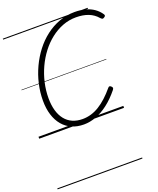

<svg xmlns="http://www.w3.org/2000/svg" viewBox="-262 -1189 1532 1863"><g transform="rotate(-20 504.0 -257.5)"><path d="M457 19Q388 19 333 -5Q278 -29 239.5 -75Q201 -121 180.5 -186.5Q160 -252 160 -334Q160 -420 179.5 -505Q199 -590 236 -669Q273 -748 324.5 -815Q376 -882 441 -932Q506 -982 582 -1010Q658 -1038 742 -1038Q802 -1038 851 -1025Q900 -1012 938.5 -985.5Q977 -959 1003 -920Q1010 -910 1007 -902.5Q1004 -895 991 -888Q981 -882 974.5 -884Q968 -886 956 -898Q919 -942 864.5 -963.5Q810 -985 736 -985Q664 -985 598 -959.5Q532 -934 474 -888.5Q416 -843 369 -781.5Q322 -720 288.5 -647.5Q255 -575 237 -496.5Q219 -418 219 -338Q219 -267 235 -210.5Q251 -154 282.5 -114.5Q314 -75 359.5 -55Q405 -35 463 -35Q507 -35 550 -47.5Q593 -60 634.5 -85.5Q676 -111 717 -148.5Q758 -186 799 -235Q807 -245 815 -244.5Q823 -244 832 -235Q841 -227 841.5 -218.5Q842 -210 833 -199Q773 -125 709.5 -76.5Q646 -28 582.5 -4.5Q519 19 457 19ZM0 513H876V523H0ZM0 -20H876V0H0ZM0 -505H876V-500H0ZM0 -1033H876V-1023H0Z"/></g></svg>

Font: Playwrite IN Guides
Style: Regular
Weight: 400
Designer: Veronika Burian, José Scaglione
Foundry: TypeTogether
Version: Version 1.003